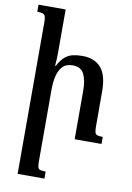

<svg xmlns="http://www.w3.org/2000/svg" viewBox="-108 -825 792 1156"><g transform="rotate(10 288.0 -247.5)"><path d="M550 -43V0H386V-296Q386 -361 367 -398.5Q348 -436 298 -436Q257 -436 235.5 -412.5Q214 -389 205.5 -352Q197 -315 197 -273V166Q197 190 200 202.5Q203 215 214 218.5Q225 222 248 222V265H84V-661Q84 -686 80 -697.5Q76 -709 64.5 -713Q53 -717 31 -717V-760H197V-493Q197 -473 196 -454Q195 -435 193 -416H198Q218 -454 239.5 -472Q261 -490 287 -496Q313 -502 345 -502Q420 -502 459.5 -456.5Q499 -411 499 -312V-101Q499 -76 502 -63.5Q505 -51 516 -47Q527 -43 550 -43Z"/></g></svg>

Font: Noto Serif Armenian Medium
Style: Regular
Weight: 500
Version: Version 2.007